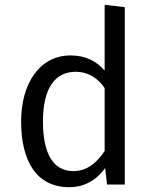

<svg xmlns="http://www.w3.org/2000/svg" viewBox="-20 -769 640 800"><path d="M416 -749V-475C380 -516 335 -538 274 -538C145 -538 68 -421 68 -263C68 -99 131 11 269 11C326 11 379 -14 418 -69L426 0H500V-739ZM296 -470C345 -470 387 -445 416 -402V-140C387 -96 346 -56 286 -56C203 -56 159 -126 159 -263C159 -402 209 -470 296 -470Z"/></svg>

Font: FiraMono Nerd Font
Style: Regular
Weight: 400
Designer: Carrois Corporate & Edenspiekermann AG
Foundry: Carrois Corporate GbR & Edenspiekermann AG
Version: Version 003.206;Nerd Fonts 3.3.0